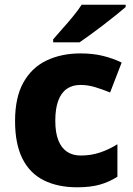

<svg xmlns="http://www.w3.org/2000/svg" viewBox="-20 -786 566 816"><path d="M308 10Q226 10 166.5 -19.5Q107 -49 75.5 -111.5Q44 -174 44 -272Q44 -372 79.5 -435.5Q115 -499 178 -529Q241 -559 322 -559Q376 -559 419.5 -548Q463 -537 497 -520L448 -393Q413 -407 383 -416Q353 -425 322 -425Q288 -425 264 -408.5Q240 -392 227.5 -358Q215 -324 215 -273Q215 -222 228 -189.5Q241 -157 265 -141Q289 -125 323 -125Q367 -125 405.5 -138Q444 -151 479 -173V-35Q445 -13 405 -1.5Q365 10 308 10ZM514 -756Q498 -742 473 -722Q448 -702 419.5 -680Q391 -658 364 -638.5Q337 -619 318 -606H206V-619Q222 -638 245 -663.5Q268 -689 290.5 -716.5Q313 -744 327 -766H514Z"/></svg>

Font: Noto Sans Cham ExtraBold
Style: Regular
Weight: 800
Version: Version 2.002